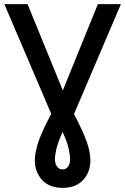

<svg xmlns="http://www.w3.org/2000/svg" viewBox="-20 -710 603 926"><path d="M1 -690H113L283 -274L452 -690H563L337 -160Q381 -76 398.5 -26Q416 24 416 63Q416 120 381 158Q346 196 282 196Q218 196 183 158Q148 120 148 63Q148 24 165.5 -27Q183 -78 227 -161ZM245 59Q245 79 255 93Q265 107 282 107Q299 107 308.5 93Q318 79 318 59Q318 38 311.5 8Q305 -22 282 -74Q259 -22 252 8Q245 38 245 59Z"/></svg>

Font: Radio Canada Condensed Medium
Style: Regular
Weight: 500
Width: 3
Designer: Charles Daoud, Etienne Aubert Bonn, Alexandre Saumier Demers, Jacques Le Bailly
Foundry: Radio-Canada
Version: Version 2.104; ttfautohint (v1.8.4.7-5d5b);gftools[0.9.28.de